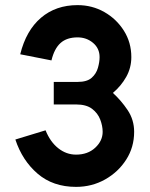

<svg xmlns="http://www.w3.org/2000/svg" viewBox="-20 -723 584 750"><path d="M277 7Q187 7 127 -44.5Q67 -96 40 -178L158 -214Q176 -169 207.5 -144Q239 -119 277 -119Q323 -119 352 -146Q381 -173 381 -208Q381 -231 371.5 -256Q362 -281 339.5 -298Q317 -315 277 -315H190V-403H283Q320 -403 338 -419Q356 -435 362.5 -458Q369 -481 369 -500Q369 -534 343.5 -555.5Q318 -577 283 -577Q241 -577 216.5 -555Q192 -533 181 -487L59 -511Q82 -604 140 -653.5Q198 -703 283 -703Q340 -703 387.5 -676Q435 -649 464 -603Q493 -557 493 -500Q493 -458 473 -422.5Q453 -387 421 -360Q453 -331 478.5 -293Q504 -255 504 -208Q504 -148 473 -99.5Q442 -51 390.5 -22Q339 7 277 7Z"/></svg>

Font: Kulim Park
Style: Bold
Weight: 700
Designer: Noponies / Dale Sattler
Foundry: Noponies
Version: Version 1.000; ttfautohint (v1.8.3)